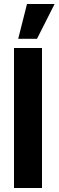

<svg xmlns="http://www.w3.org/2000/svg" viewBox="-20 -940 293 960"><path d="M71 -746 115 -920H253L165 -746ZM50 0V-700H190V0Z"/></svg>

Font: Cal Sans
Style: Regular
Weight: 400
Designer: Designer Mark Davis DBA MarkFonts
Foundry: Designer Mark Davis DBA MarkFonts
Version: Version 1.000